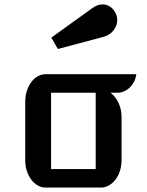

<svg xmlns="http://www.w3.org/2000/svg" viewBox="-20 -846 663 866"><path d="M93.8 -387.2Q93.8 -413.1 101.1 -435.8Q108.4 -458.5 120.8 -475.3Q133.3 -492.2 149.9 -501.7Q166.5 -511.2 185.5 -511.2H594.7Q592.8 -494.1 585.2 -478.8Q577.6 -463.4 566.2 -452.1Q554.7 -440.9 540 -434.3Q525.4 -427.7 509.3 -427.7H478.5Q487.8 -420.9 496.8 -410.2Q505.9 -399.4 512.9 -385.3Q520 -371.1 524.2 -354.2Q528.3 -337.4 528.3 -317.9V-123Q528.3 -97.7 521 -75.2Q513.7 -52.7 501 -36.1Q488.3 -19.5 471.4 -9.8Q454.6 0 435.5 0H185.5Q166.5 0 149.9 -9.8Q133.3 -19.5 120.8 -36.1Q108.4 -52.7 101.1 -75.2Q93.8 -97.7 93.8 -123ZM411.6 -83.5V-427.7H210.4V-83.5ZM211.4 -676.3 397.5 -810.1Q419.9 -826.2 442.9 -826.2Q461.4 -826.2 477.3 -815.4Q493.2 -804.7 502.4 -784.2Q508.8 -770 508.8 -755.4Q508.8 -742.2 504.2 -730.2Q499.5 -718.3 491.5 -708.3Q483.4 -698.2 472.2 -690.9Q460.9 -683.6 448.2 -680.2L241.2 -625Z"/></svg>

Font: Atomic Age
Style: Regular
Weight: 400
Designer: James Grieshaber
Foundry: James Grieshaber
Version: Version 1.008; ttfautohint (v1.4.1) -l 6 -r 46 -G 0 -x 0 -H 